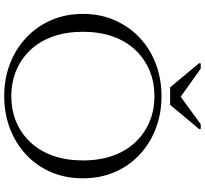

<svg xmlns="http://www.w3.org/2000/svg" viewBox="-50 -892 952 891"><g transform="rotate(90 425.5 -446.0)"><path d="M385 -760H466L578 -894V-902H556L416 -800H441L298 -902H273V-894ZM425 10Q345 10 276 -16.5Q207 -43 155 -91.5Q103 -140 73.5 -207Q44 -274 44 -355Q44 -436 73.5 -503Q103 -570 154.5 -618.5Q206 -667 275.5 -693.5Q345 -720 426 -720Q506 -720 575.5 -693.5Q645 -667 697 -618.5Q749 -570 778 -503Q807 -436 807 -355Q807 -274 778 -207Q749 -140 697 -91.5Q645 -43 575.5 -16.5Q506 10 425 10ZM425 -23Q492 -23 546.5 -46.5Q601 -70 641 -113Q681 -156 702.5 -217.5Q724 -279 724 -355Q724 -432 702.5 -493Q681 -554 641 -597Q601 -640 546.5 -663.5Q492 -687 426 -687Q359 -687 304.5 -663.5Q250 -640 210 -597Q170 -554 148.5 -493Q127 -432 127 -355Q127 -279 148.5 -217.5Q170 -156 210 -113Q250 -70 305 -46.5Q360 -23 425 -23Z"/></g></svg>

Font: Roboto Serif 120pt Expanded Light
Style: Regular
Weight: 300
Width: 7
Designer: Greg Gazdowicz
Foundry: Commercial Type
Version: Version 1.008